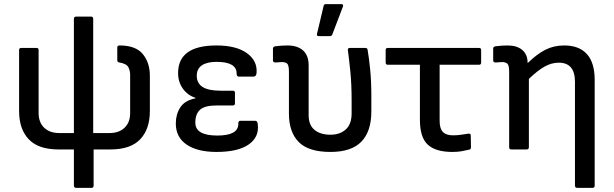

<svg xmlns="http://www.w3.org/2000/svg" viewBox="-20 -720 2957 925"><path d="M347 185Q336 185 336 174V0H262Q165 0 118.5 -49Q72 -98 72 -185V-479Q72 -489 82 -489H156Q166 -489 166 -479V-176Q166 -130 193 -104.5Q220 -79 266 -79H336V-629Q336 -640 347 -640H419Q429 -640 429 -629V-79H508Q553 -79 580 -104.5Q607 -130 607 -176V-360Q607 -379 598.5 -396Q590 -413 555 -419Q545 -420 545 -430V-491Q545 -501 556 -501Q634 -501 668 -459.5Q702 -418 702 -355V-185Q702 -98 655.5 -49Q609 0 512 0H431V174Q431 185 421 185Z M1023 12Q931 12 879 -23.5Q827 -59 827 -125Q827 -169 848.5 -202.5Q870 -236 921 -246V-249Q884 -261 861 -293Q838 -325 838 -368Q838 -501 1023 -501Q1118 -501 1169.5 -464Q1221 -427 1216 -368Q1214 -351 1202 -351H1130Q1120 -351 1120 -366Q1120 -422 1023 -422Q978 -422 953 -405.5Q928 -389 928 -355Q928 -319 956 -301Q984 -283 1044 -283H1102Q1112 -283 1112 -273V-223Q1112 -212 1102 -212H1025Q967 -212 944 -191.5Q921 -171 921 -129Q921 -67 1027 -67Q1128 -67 1128 -123Q1128 -138 1137 -138H1210Q1221 -138 1222 -120Q1229 -59 1177.5 -23.5Q1126 12 1023 12Z M1572 12Q1466 12 1419 -36Q1372 -84 1372 -172V-374Q1372 -404 1364.5 -412.5Q1357 -421 1337 -421Q1330 -421 1322 -420Q1314 -419 1307 -419Q1295 -419 1295 -429V-486Q1295 -495 1306 -497Q1320 -499 1336.5 -500Q1353 -501 1365 -501Q1413 -501 1440 -477Q1467 -453 1467 -404V-164Q1467 -118 1495 -94.5Q1523 -71 1572 -71Q1618 -71 1646 -96.5Q1674 -122 1674 -174V-238Q1674 -313 1668 -373.5Q1662 -434 1656 -478Q1654 -489 1666 -489H1740Q1750 -489 1751 -480Q1758 -440 1763.5 -384Q1769 -328 1769 -260V-183Q1769 -87 1721 -37.5Q1673 12 1572 12ZM1515 -546Q1505 -546 1507 -556L1539 -691Q1540 -700 1550 -700H1625Q1636 -700 1632 -688L1581 -554Q1578 -546 1569 -546Z M2160 12Q2079 12 2041 -23Q2003 -58 2003 -143V-408H1848Q1838 -408 1838 -419V-479Q1838 -489 1848 -489H2288Q2298 -489 2298 -479V-419Q2298 -408 2288 -408H2098V-138Q2098 -101 2113.5 -84.5Q2129 -68 2163 -68Q2184 -68 2202.5 -71Q2221 -74 2236 -76Q2248 -78 2248 -67L2249 -10Q2249 0 2240 1Q2224 5 2204 8.5Q2184 12 2160 12Z M2443 0Q2433 0 2433 -11V-374Q2433 -404 2425 -412.5Q2417 -421 2398 -421Q2391 -421 2383 -420Q2375 -419 2368 -419Q2356 -419 2356 -429V-486Q2356 -495 2367 -497Q2381 -499 2397.5 -500Q2414 -501 2425 -501Q2471 -501 2496.5 -479Q2522 -457 2522 -416Q2566 -459 2607 -480Q2648 -501 2698 -501Q2770 -501 2807.5 -459.5Q2845 -418 2845 -335V174Q2845 185 2835 185H2761Q2750 185 2750 174V-326Q2750 -418 2672 -418Q2638 -418 2605 -400Q2572 -382 2528 -340V-11Q2528 0 2517 0Z"/></svg>

Font: Sofia Sans Medium
Style: Regular
Weight: 500
Designer: Botio Nikoltchev, Ani Petrova
Foundry: lettersoup
Version: Version 4.101; ttfautohint (v1.8.4.7-5d5b)